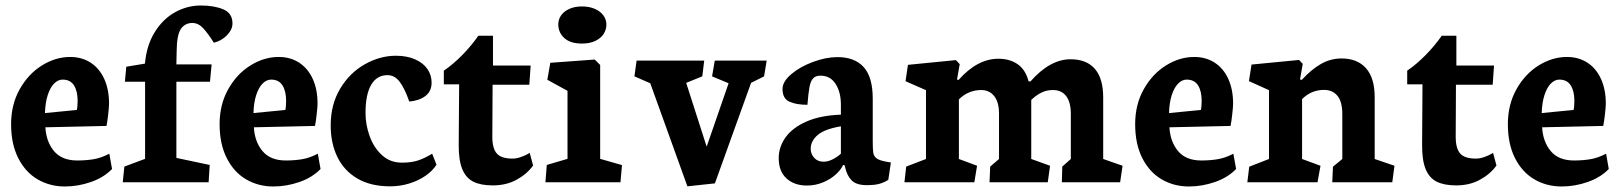

<svg xmlns="http://www.w3.org/2000/svg" viewBox="-20 -657 5835 692"><path d="M383.8 -47.9 374 -103Q345.2 -87.9 318.1 -83.3Q291 -78.6 258.3 -78.6Q203.1 -78.6 174.8 -112.3Q146.5 -146 143.6 -198.2L363.8 -203.1Q366.7 -216.3 369.9 -244.1Q373 -272 373 -283.7Q373 -334.5 355.7 -372.6Q338.4 -410.6 306.6 -431.2Q274.9 -451.7 232.9 -451.7Q180.2 -451.7 131.1 -421.1Q82 -390.6 51 -335.4Q20 -280.3 20 -209.5Q20 -137.7 45.9 -86.9Q71.8 -36.1 115.7 -10.5Q159.7 15.1 213.9 15.1Q261.2 15.1 307.6 -1Q354 -17.1 383.8 -47.9ZM259.8 -293.5Q259.8 -286.6 259 -275.9Q258.3 -265.1 256.8 -260.7L142.1 -249.5Q143.1 -286.6 151.9 -314Q160.6 -341.3 174.8 -355.7Q189 -370.1 205.6 -370.1Q233.4 -370.1 246.6 -349.4Q259.8 -328.6 259.8 -293.5Z M735.8 -62.5 615.7 -87.9V-362.3H736.8L742.7 -424.8H615.7L616.7 -472.7Q617.2 -530.8 631.8 -552.5Q646.5 -574.2 673.3 -574.2Q694.8 -574.2 712.4 -555.2Q730 -536.1 750.5 -503.4Q765.1 -505.9 781 -516.1Q796.9 -526.4 807.4 -541.3Q817.9 -556.2 817.9 -572.3Q817.9 -609.4 784.9 -623.3Q752 -637.2 703.6 -637.2Q654.8 -637.2 610.8 -612.8Q566.9 -588.4 537.6 -541Q508.3 -493.7 502.4 -427.7L435.1 -416.5L430.2 -362.3H502.9V-84.5L428.2 -56.6L422.4 0H731.9Z M1135.3 -47.9 1125.5 -103Q1096.7 -87.9 1069.6 -83.3Q1042.5 -78.6 1009.8 -78.6Q954.6 -78.6 926.3 -112.3Q897.9 -146 895 -198.2L1115.2 -203.1Q1118.2 -216.3 1121.3 -244.1Q1124.5 -272 1124.5 -283.7Q1124.5 -334.5 1107.2 -372.6Q1089.8 -410.6 1058.1 -431.2Q1026.4 -451.7 984.4 -451.7Q931.6 -451.7 882.6 -421.1Q833.5 -390.6 802.5 -335.4Q771.5 -280.3 771.5 -209.5Q771.5 -137.7 797.4 -86.9Q823.2 -36.1 867.2 -10.5Q911.1 15.1 965.3 15.1Q1012.7 15.1 1059.1 -1Q1105.5 -17.1 1135.3 -47.9ZM1011.2 -293.5Q1011.2 -286.6 1010.5 -275.9Q1009.8 -265.1 1008.3 -260.7L893.6 -249.5Q894.5 -286.6 903.3 -314Q912.1 -341.3 926.3 -355.7Q940.4 -370.1 957 -370.1Q984.9 -370.1 998 -349.4Q1011.2 -328.6 1011.2 -293.5Z M1553.2 -63.5 1537.6 -103Q1511.2 -86.9 1487.3 -78.9Q1463.4 -70.8 1428.2 -70.8Q1386.2 -70.8 1356.7 -97.9Q1327.1 -125 1312.3 -166.3Q1297.4 -207.5 1297.4 -249.5Q1297.4 -316.9 1317.9 -351.6Q1338.4 -386.2 1376.5 -386.2Q1401.9 -386.2 1419.9 -363Q1438 -339.8 1455.1 -291Q1492.2 -294.4 1513.9 -311.5Q1535.6 -328.6 1535.6 -359.4Q1535.6 -386.2 1520.5 -408.2Q1505.4 -430.2 1476.1 -443.1Q1446.8 -456.1 1406.7 -456.1Q1349.6 -456.1 1295.2 -425.5Q1240.7 -395 1206.3 -337.9Q1171.9 -280.8 1171.9 -205.1Q1171.9 -141.1 1195.8 -91.6Q1219.7 -42 1267.8 -13.7Q1315.9 14.6 1386.2 14.6Q1421.9 14.6 1455.6 4.2Q1489.3 -6.3 1514.9 -24.4Q1540.5 -42.5 1553.2 -63.5Z M1633.3 -135.7Q1632.8 -80.6 1645.8 -48.3Q1658.7 -16.1 1685.5 -2.4Q1712.4 11.2 1756.3 11.2Q1804.7 11.2 1842 -9.3Q1879.4 -29.8 1901.4 -60.5L1889.2 -106Q1886.7 -104.5 1877.7 -99.6Q1868.7 -94.7 1854.7 -90.1Q1840.8 -85.4 1826.7 -85.4Q1787.1 -85.4 1770.8 -103.5Q1754.4 -121.6 1754.4 -164.1L1755.4 -351.6H1887.7L1892.6 -420.9H1756.8V-528.3H1704.1Q1678.2 -491.2 1645.8 -458.3Q1613.3 -425.3 1579.6 -402.3V-353H1634.8Z M2165.5 -568.4Q2165.5 -586.4 2154.8 -601.3Q2144 -616.2 2124 -625Q2104 -633.8 2077.6 -633.8Q2051.8 -633.8 2032.5 -625.2Q2013.2 -616.7 2002.7 -602.1Q1992.2 -587.4 1992.2 -569.3Q1992.2 -539.6 2013.9 -519.8Q2035.6 -500 2077.6 -500Q2105.5 -500 2125.2 -509.3Q2145 -518.6 2155.3 -534.2Q2165.5 -549.8 2165.5 -568.4ZM2216.3 0 2221.7 -62 2143.1 -84.5V-422.9L2123.5 -442.4L1963.4 -430.7L1952.6 -369.6L2025.4 -329.6V-84.5L1950.7 -62.5L1945.8 0Z M2323.7 -356.9 2457.5 14.6 2556.6 3.9 2687 -358.4 2733.9 -381.8 2743.2 -438.5H2556.2L2546.4 -381.8L2606 -356.9L2526.9 -128.4L2453.1 -358.4L2511.2 -381.8L2518.1 -438.5H2274.4L2266.6 -381.8Z M3018.6 -62.5 3024.4 -61 3025.9 -54.2Q3032.7 -23.9 3049.6 -6.8Q3066.4 10.3 3104 10.3Q3131.3 10.3 3148.2 5.9Q3165 1.5 3181.6 -8.8L3190.9 -71.3L3171.9 -74.7Q3148.4 -79.1 3138.9 -86.7Q3129.4 -94.2 3127.4 -106.4Q3125.5 -118.7 3125.5 -147.5V-301.3Q3125.5 -379.4 3092.8 -415.3Q3060.1 -451.2 2998.5 -451.2Q2957 -451.2 2910.2 -433.8Q2863.3 -416.5 2831.8 -389.6Q2800.3 -362.8 2800.3 -336.4Q2800.3 -301.8 2825.2 -290.5Q2850.1 -279.3 2890.1 -279.3Q2893.6 -322.3 2897.5 -343.3Q2901.4 -364.3 2910.4 -374.3Q2919.4 -384.3 2937 -384.3Q2972.7 -384.3 2991.7 -354.5Q3010.7 -324.7 3010.7 -280.3V-243.7Q2937.5 -241.2 2887.2 -219.2Q2836.9 -197.3 2811.8 -162.6Q2786.6 -127.9 2786.6 -86.9Q2786.6 -39.6 2814.7 -13.9Q2842.8 11.7 2888.2 11.7Q2919.4 11.7 2946.5 0.2Q2973.6 -11.2 2992.4 -28.3Q3011.2 -45.4 3018.6 -62.5ZM3010.7 -103Q2998 -91.3 2981.2 -82.8Q2964.4 -74.2 2948.2 -74.2Q2926.8 -74.2 2914.3 -88.4Q2901.9 -102.5 2901.9 -120.6Q2901.9 -148.9 2927 -170.4Q2952.1 -191.9 3010.7 -201.7Z M3501.5 -59.6 3436 -84V-298.8Q3452.6 -315.4 3473.1 -324Q3493.7 -332.5 3516.1 -332.5Q3545.9 -332.5 3563.2 -310.8Q3580.6 -289.1 3580.6 -247.6V-84L3548.8 -56.6L3546.4 0H3756.3L3764.6 -59.6L3696.8 -84V-296.9Q3714.8 -314 3733.4 -323.2Q3752 -332.5 3774.9 -332.5Q3806.2 -332.5 3822.8 -310.5Q3839.4 -288.6 3839.4 -247.6V-84L3808.6 -56.6L3807.1 0H4017.1L4025.9 -59.6L3956.1 -84V-305.2Q3956.1 -374.5 3926 -408.9Q3896 -443.4 3838.4 -443.4Q3764.2 -443.4 3693.8 -363.3L3687 -364.3Q3675.8 -406.7 3647.2 -426Q3618.7 -445.3 3578.6 -445.3Q3502.4 -445.3 3435.1 -369.1L3429.2 -370.1L3439 -425.8L3425.3 -440.4L3252.4 -423.3L3243.7 -364.3L3317.4 -332V-84L3246.1 -56.6L3239.7 0H3491.7Z M4435.1 -47.9 4425.3 -103Q4396.5 -87.9 4369.4 -83.3Q4342.3 -78.6 4309.6 -78.6Q4254.4 -78.6 4226.1 -112.3Q4197.8 -146 4194.8 -198.2L4415 -203.1Q4418 -216.3 4421.1 -244.1Q4424.3 -272 4424.3 -283.7Q4424.3 -334.5 4407 -372.6Q4389.6 -410.6 4357.9 -431.2Q4326.2 -451.7 4284.2 -451.7Q4231.4 -451.7 4182.4 -421.1Q4133.3 -390.6 4102.3 -335.4Q4071.3 -280.3 4071.3 -209.5Q4071.3 -137.7 4097.2 -86.9Q4123 -36.1 4167 -10.5Q4210.9 15.1 4265.1 15.1Q4312.5 15.1 4358.9 -1Q4405.3 -17.1 4435.1 -47.9ZM4311 -293.5Q4311 -286.6 4310.3 -275.9Q4309.6 -265.1 4308.1 -260.7L4193.4 -249.5Q4194.3 -286.6 4203.1 -314Q4211.9 -341.3 4226.1 -355.7Q4240.2 -370.1 4256.8 -370.1Q4284.7 -370.1 4297.9 -349.4Q4311 -328.6 4311 -293.5Z M4739.3 -59.6 4672.9 -84V-299.8Q4706.1 -333 4752 -333Q4782.7 -333 4800.3 -311.8Q4817.9 -290.5 4817.9 -245.6V-84L4784.2 -56.2L4781.7 0H4998L5005.9 -59.6L4934.6 -84V-306.6Q4934.6 -376 4903.3 -411.1Q4872.1 -446.3 4815.4 -446.3Q4774.9 -446.3 4739.7 -425.8Q4704.6 -405.3 4671.9 -369.1L4665.5 -370.6L4675.3 -426.8L4662.1 -440.9L4490.7 -424.3L4481.4 -364.7L4553.7 -332V-84L4482.4 -56.2L4475.6 0H4728.5Z M5105.5 -135.7Q5105 -80.6 5117.9 -48.3Q5130.9 -16.1 5157.7 -2.4Q5184.6 11.2 5228.5 11.2Q5276.9 11.2 5314.2 -9.3Q5351.6 -29.8 5373.5 -60.5L5361.3 -106Q5358.9 -104.5 5349.9 -99.6Q5340.8 -94.7 5326.9 -90.1Q5313 -85.4 5298.8 -85.4Q5259.3 -85.4 5242.9 -103.5Q5226.6 -121.6 5226.6 -164.1L5227.5 -351.6H5359.9L5364.7 -420.9H5229V-528.3H5176.3Q5150.4 -491.2 5117.9 -458.3Q5085.4 -425.3 5051.8 -402.3V-353H5106.9Z M5778.3 -47.9 5768.6 -103Q5739.7 -87.9 5712.6 -83.3Q5685.5 -78.6 5652.8 -78.6Q5597.7 -78.6 5569.3 -112.3Q5541 -146 5538.1 -198.2L5758.3 -203.1Q5761.2 -216.3 5764.4 -244.1Q5767.6 -272 5767.6 -283.7Q5767.6 -334.5 5750.2 -372.6Q5732.9 -410.6 5701.2 -431.2Q5669.4 -451.7 5627.4 -451.7Q5574.7 -451.7 5525.6 -421.1Q5476.6 -390.6 5445.6 -335.4Q5414.6 -280.3 5414.6 -209.5Q5414.6 -137.7 5440.4 -86.9Q5466.3 -36.1 5510.3 -10.5Q5554.2 15.1 5608.4 15.1Q5655.8 15.1 5702.1 -1Q5748.5 -17.1 5778.3 -47.9ZM5654.3 -293.5Q5654.3 -286.6 5653.6 -275.9Q5652.8 -265.1 5651.4 -260.7L5536.6 -249.5Q5537.6 -286.6 5546.4 -314Q5555.2 -341.3 5569.3 -355.7Q5583.5 -370.1 5600.1 -370.1Q5627.9 -370.1 5641.1 -349.4Q5654.3 -328.6 5654.3 -293.5Z"/></svg>

Font: Neuton
Style: Bold
Weight: 700
Designer: Brian M Zick
Foundry: Brian M Zick
Version: Version 1.560